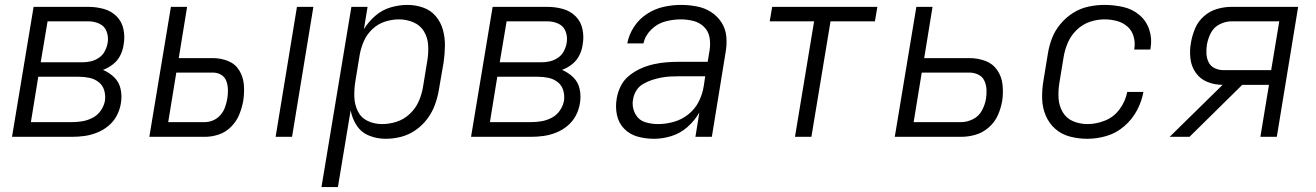

<svg xmlns="http://www.w3.org/2000/svg" viewBox="-20 -558 5368 783"><path d="M29 0H274Q299 0 324.5 -3.5Q350 -7 375.5 -17Q401 -27 422.5 -45Q444 -63 456.5 -87Q469 -111 473 -137Q478 -166 472 -194.5Q466 -223 446 -242.5Q426 -262 400 -273Q422 -281 441 -296Q460 -311 470.5 -332Q481 -353 484 -375Q490 -407 483.5 -438.5Q477 -470 455.5 -491.5Q434 -513 403.5 -521.5Q373 -530 341 -530H117ZM146 -304 174 -471H341Q365 -471 386 -461Q407 -451 415 -429Q423 -407 419 -383Q416 -366 407.5 -349.5Q399 -333 383.5 -322.5Q368 -312 351 -308Q334 -304 317 -304ZM106 -60 136 -245H301Q324 -245 345 -240.5Q366 -236 382.5 -223Q399 -210 405 -189.5Q411 -169 408 -147Q404 -126 391 -107Q378 -88 357.5 -77.5Q337 -67 316 -63.5Q295 -60 274 -60Z M1104 0H1171L1258 -530H1191ZM589 0H816Q844 0 872.5 -9.5Q901 -19 923 -41.5Q945 -64 956 -91.5Q967 -119 972 -147Q977 -180 974.5 -212Q972 -244 956 -270.5Q940 -297 910.5 -309Q881 -321 848 -321H709L743 -530H677ZM666 -60 699 -262H848Q867 -262 882 -253Q897 -244 903 -227.5Q909 -211 909.5 -192.5Q910 -174 907 -156Q904 -139 898 -121.5Q892 -104 879.5 -89.5Q867 -75 850 -67.5Q833 -60 815 -60Z M1291 205H1358L1410 -108Q1416 -75 1434.5 -46.5Q1453 -18 1485 -5Q1517 8 1553 8Q1584 8 1615.5 0Q1647 -8 1675 -27.5Q1703 -47 1723 -74Q1743 -101 1754 -131.5Q1765 -162 1770 -193L1789 -303Q1794 -337 1794.5 -370.5Q1795 -404 1786.5 -435.5Q1778 -467 1757.5 -491.5Q1737 -516 1706 -527Q1675 -538 1641 -538Q1608 -538 1573.5 -528Q1539 -518 1511 -494Q1483 -470 1464 -439L1479 -530H1413ZM1538 -52Q1506 -52 1479 -65Q1452 -78 1439 -105Q1426 -132 1425 -163Q1424 -194 1429 -225L1447 -335Q1452 -363 1464 -390.5Q1476 -418 1499 -439.5Q1522 -461 1550.5 -470Q1579 -479 1607 -479Q1638 -479 1666 -467Q1694 -455 1709 -430Q1724 -405 1726 -374.5Q1728 -344 1723 -313L1705 -203Q1700 -173 1687.5 -144.5Q1675 -116 1651 -93.5Q1627 -71 1597.5 -61.5Q1568 -52 1538 -52Z M1901 0H2146Q2171 0 2196.5 -3.5Q2222 -7 2247.5 -17Q2273 -27 2294.5 -45Q2316 -63 2328.5 -87Q2341 -111 2345 -137Q2350 -166 2344 -194.5Q2338 -223 2318 -242.5Q2298 -262 2272 -273Q2294 -281 2313 -296Q2332 -311 2342.5 -332Q2353 -353 2356 -375Q2362 -407 2355.5 -438.5Q2349 -470 2327.5 -491.5Q2306 -513 2275.5 -521.5Q2245 -530 2213 -530H1989ZM2018 -304 2046 -471H2213Q2237 -471 2258 -461Q2279 -451 2287 -429Q2295 -407 2291 -383Q2288 -366 2279.5 -349.5Q2271 -333 2255.5 -322.5Q2240 -312 2223 -308Q2206 -304 2189 -304ZM1978 -60 2008 -245H2173Q2196 -245 2217 -240.5Q2238 -236 2254.5 -223Q2271 -210 2277 -189.5Q2283 -169 2280 -147Q2276 -126 2263 -107Q2250 -88 2229.5 -77.5Q2209 -67 2188 -63.5Q2167 -60 2146 -60Z M2647 8Q2682 8 2718 -3Q2754 -14 2783.5 -40Q2813 -66 2832 -99L2816 0H2883L2939 -344Q2945 -377 2942 -409Q2939 -441 2922 -467Q2905 -493 2879 -509.5Q2853 -526 2821 -532Q2789 -538 2757 -538Q2722 -538 2686 -530Q2650 -522 2618 -501Q2586 -480 2565.5 -448.5Q2545 -417 2538 -381H2604Q2611 -413 2636 -437.5Q2661 -462 2693 -470.5Q2725 -479 2756 -479Q2783 -479 2808 -472.5Q2833 -466 2851 -448.5Q2869 -431 2873.5 -405.5Q2878 -380 2874 -354L2866 -306H2751Q2725 -306 2698.5 -304Q2672 -302 2645.5 -296Q2619 -290 2594 -279Q2569 -268 2546.5 -250Q2524 -232 2511.5 -207Q2499 -182 2495 -156Q2489 -122 2496 -89Q2503 -56 2525.5 -33Q2548 -10 2580 -1Q2612 8 2647 8ZM2663 -52Q2637 -52 2612 -59.5Q2587 -67 2573.5 -89Q2560 -111 2560 -136Q2560 -145 2562 -154Q2565 -173 2575.5 -189.5Q2586 -206 2603.5 -216Q2621 -226 2639.5 -232Q2658 -238 2676.5 -241.5Q2695 -245 2713.5 -246Q2732 -247 2751 -247H2856L2850 -207Q2845 -175 2830 -144.5Q2815 -114 2787.5 -92Q2760 -70 2727.5 -61Q2695 -52 2663 -52Z M3222 0H3289L3367 -471H3548L3558 -530H3129L3119 -471H3300Z M3629 0H3900Q3929 0 3958.5 -8.5Q3988 -17 4012.5 -38.5Q4037 -60 4049.5 -88.5Q4062 -117 4067 -146Q4072 -179 4068.5 -212.5Q4065 -246 4046.5 -272.5Q4028 -299 3997.5 -310Q3967 -321 3933 -321H3749L3783 -530H3717ZM3706 -60 3739 -262H3933Q3952 -262 3969 -254Q3986 -246 3994 -229.5Q4002 -213 4003 -193.5Q4004 -174 4001 -155Q3997 -131 3984.5 -107.5Q3972 -84 3948 -72Q3924 -60 3900 -60Z M4415 8Q4453 8 4492.5 -3.5Q4532 -15 4564.5 -43Q4597 -71 4616.5 -107.5Q4636 -144 4643 -183H4577Q4570 -146 4546.5 -113.5Q4523 -81 4487 -66.5Q4451 -52 4415 -52Q4384 -52 4356.5 -63.5Q4329 -75 4314 -100.5Q4299 -126 4297 -156.5Q4295 -187 4300 -218L4318 -328Q4323 -357 4335.5 -385.5Q4348 -414 4371.5 -436.5Q4395 -459 4424.5 -469Q4454 -479 4484 -479Q4510 -479 4534.5 -472.5Q4559 -466 4577.5 -450Q4596 -434 4603 -409.5Q4610 -385 4606 -359L4605 -356H4671L4672 -361Q4679 -400 4667 -436.5Q4655 -473 4626.5 -497Q4598 -521 4560.5 -529.5Q4523 -538 4484 -538Q4452 -538 4419 -531Q4386 -524 4356.5 -505.5Q4327 -487 4304.5 -460Q4282 -433 4270 -401.5Q4258 -370 4253 -337L4235 -227Q4229 -191 4230 -155Q4231 -119 4244.5 -87Q4258 -55 4283.5 -32.5Q4309 -10 4343.5 -1Q4378 8 4415 8Z M4750 0H4831L5046 -212H5155L5120 0H5187L5274 -530H5001Q4973 -530 4943.5 -521.5Q4914 -513 4890 -492Q4866 -471 4854 -442.5Q4842 -414 4837 -385Q4831 -353 4834.5 -320.5Q4838 -288 4856 -262Q4874 -236 4903.5 -224Q4933 -212 4966 -212ZM4969 -272Q4950 -272 4933.5 -280Q4917 -288 4909 -304Q4901 -320 4900 -339Q4899 -358 4902 -376Q4906 -400 4918 -423.5Q4930 -447 4954 -459Q4978 -471 5002 -471H5197L5164 -272Z"/></svg>

Font: Iosevka Sparkle Light Oblique
Style: Regular
Weight: 300
Italic angle: -9°
Designer: Belleve Invis
Foundry: Belleve Invis
Version: Version 4.5.0; ttfautohint (v1.8.3)